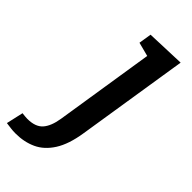

<svg xmlns="http://www.w3.org/2000/svg" viewBox="-364 -594 894 894"><g transform="rotate(45 82.5 -147.5)"><path d="M-121 235 -102 151Q-93 152 -84.5 153Q-76 154 -68 154Q-15 154 9.5 126.5Q34 99 43 43L120 -448L51 -466L61 -529L252 -536L165 16Q152 100 120.5 149.5Q89 199 43.5 220Q-2 241 -58 241Q-76 241 -90.5 239Q-105 237 -121 235Z"/></g></svg>

Font: Bitter SemiBold
Style: Italic
Weight: 600
Italic angle: -9°
Designer: Sol Matas, and Bitter project Authors
Foundry: Sol Matas
Version: Version 2.001